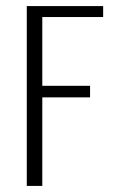

<svg xmlns="http://www.w3.org/2000/svg" viewBox="-20 -611 375 631"><path d="M68 0V-591H319V-555H119V-329H276V-291H119V0Z"/></svg>

Font: Alumni Sans Light
Style: Regular
Weight: 300
Version: Version 1.018